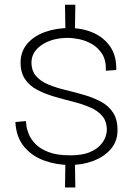

<svg xmlns="http://www.w3.org/2000/svg" viewBox="-20 -693 567 822"><path d="M278.2 13.3Q222.2 13.3 169.7 -5.4Q117.2 -24.2 83.2 -65Q49.3 -105.8 45.8 -170.5L91.2 -174.7Q91.2 -172.7 92.8 -157.1Q94.3 -141.5 102.8 -119.8Q111.3 -98 131.2 -77.2Q151.2 -56.3 187.1 -42.2Q223 -28 279.8 -28Q331.7 -28 362.7 -40.8Q393.7 -53.7 409.9 -72Q426.2 -90.3 431.8 -107.7Q437.3 -125 437.3 -133.3Q438.2 -171.8 418.5 -195.6Q398.8 -219.3 365.2 -233.6Q331.7 -247.8 291.7 -257.9Q251.7 -268 211.8 -279.6Q172 -291.2 138.6 -308.8Q105.2 -326.3 86 -355.9Q66.8 -385.5 68.2 -432Q70.3 -475.7 98.1 -507.3Q125.8 -539 172.8 -556Q219.7 -573 276.7 -573Q333.2 -573 379.2 -552.7Q425.3 -532.3 452.3 -492.8Q479.3 -453.3 477.7 -393.5L433.2 -390Q434.8 -434.3 417.4 -461.8Q400 -489.3 373.5 -504.4Q347 -519.5 319.2 -525.2Q291.3 -530.8 271.5 -530.8Q205 -530.8 160.9 -502.1Q116.8 -473.3 114.8 -429Q114 -391 133.8 -368Q153.5 -345 186.8 -331.2Q220.2 -317.3 260.2 -307.8Q300.3 -298.2 339.9 -286.7Q379.5 -275.2 412.7 -257.4Q445.8 -239.7 465.1 -209.3Q484.3 -179 483 -130.8Q481.7 -85.2 453 -53.1Q424.3 -21 378.8 -3.8Q333.2 13.3 278.2 13.3ZM258.3 109.7 260 -1H300.8L302.5 109.7ZM260 -560.3 258.3 -672.7H302.5L300.8 -560.3Z"/></svg>

Font: Darker Grotesque Light
Style: Regular
Weight: 300
Designer: Gabriel Lam
Foundry: TypeRant
Version: Version 1.000;gftools[0.9.28]